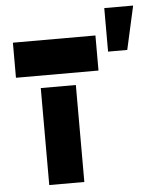

<svg xmlns="http://www.w3.org/2000/svg" viewBox="-56 -878 793 927"><g transform="rotate(-5 340.0 -414.0)"><path d="M145 0V-470H315V0ZM30 -530V-700H430V-530ZM484 -617V-828H624L577 -617Z"/></g></svg>

Font: Promplate
Style: Bold
Weight: 400
Designer: Evgeny Tarasenko
Foundry: Evgeny Tarasenko
Version: Version 1.000